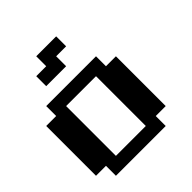

<svg xmlns="http://www.w3.org/2000/svg" viewBox="-176 -739 852 852"><g transform="rotate(-45 250.0 -312.5)"><path d="M125 -562.5H187.5V-625H312.5V-562.5H250V-500H125ZM0 -375H62.5V-437.5H375V-375H437.5V-62.5H375V0H62.5V-62.5H0ZM125 -375V-62.5H312.5V-375Z"/></g></svg>

Font: NeoDunggeunmo Code
Style: Regular
Weight: 400
Monospace: yes
Version: Version 1.600